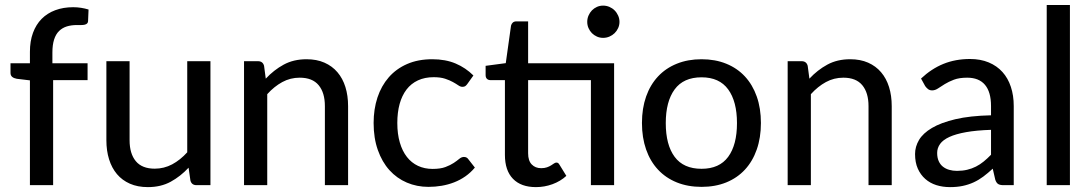

<svg xmlns="http://www.w3.org/2000/svg" viewBox="-20 -758 4472 786"><path d="M102.5 0V-429L48.5 -435.5Q37 -437.5 30 -443.2Q23 -449 23 -459.5V-499H102.5V-546Q102.5 -589.5 115 -623.5Q127.5 -657.5 150.5 -680.8Q173.5 -704 206.2 -716.2Q239 -728.5 279.5 -728.5Q296 -728.5 312 -726Q328 -723.5 342.5 -719L340.5 -671Q340 -665 336.5 -661.8Q333 -658.5 327 -657Q321 -655.5 313 -655.5Q305 -655.5 295 -655.5Q272 -655.5 253.5 -649.8Q235 -644 221.8 -631Q208.5 -618 201.5 -596.2Q194.5 -574.5 194.5 -543V-499H338.5V-430H197.5V0Z M510.5 -507.5V-184Q510.5 -129 536 -98.2Q561.5 -67.5 613.5 -67.5Q651.5 -67.5 684.8 -85.2Q718 -103 746.5 -134.5V-507.5H841.5V0H784.5Q764.5 0 759.5 -19L752 -71.5Q719 -36 678.8 -14Q638.5 8 585.5 8Q543.5 8 511.8 -6Q480 -20 458.8 -45.2Q437.5 -70.5 426.5 -105.8Q415.5 -141 415.5 -184V-507.5Z M979 0V-507.5H1036Q1056 -507.5 1061 -488.5L1068 -436Q1101 -471.5 1141.5 -493.5Q1182 -515.5 1235 -515.5Q1276.5 -515.5 1308.2 -501.5Q1340 -487.5 1361.5 -462.2Q1383 -437 1394 -401.8Q1405 -366.5 1405 -323.5V0H1310V-323.5Q1310 -378.5 1284.5 -409.2Q1259 -440 1207 -440Q1168.5 -440 1135.5 -422Q1102.5 -404 1074 -372.5V0Z M1893 -414Q1889 -408.5 1884.8 -405.5Q1880.5 -402.5 1873 -402.5Q1865 -402.5 1856 -408.8Q1847 -415 1834 -422.2Q1821 -429.5 1802 -435.8Q1783 -442 1755.5 -442Q1719 -442 1691 -429Q1663 -416 1644.2 -391.5Q1625.5 -367 1616 -332.5Q1606.5 -298 1606.5 -254.5Q1606.5 -209.5 1616.8 -174.5Q1627 -139.5 1645.8 -115.5Q1664.5 -91.5 1691.2 -79Q1718 -66.5 1751 -66.5Q1783 -66.5 1803.5 -74.2Q1824 -82 1837.5 -91Q1851 -100 1860.2 -107.8Q1869.5 -115.5 1879 -115.5Q1891 -115.5 1897 -106.5L1924 -72Q1906.5 -51 1885 -36Q1863.5 -21 1839 -11.5Q1814.5 -2 1788 2.5Q1761.5 7 1734 7Q1686.5 7 1645.5 -10.5Q1604.5 -28 1574.2 -61.5Q1544 -95 1526.8 -143.8Q1509.5 -192.5 1509.5 -254.5Q1509.5 -311 1525.2 -358.8Q1541 -406.5 1571.5 -441.5Q1602 -476.5 1646.8 -496Q1691.5 -515.5 1749.5 -515.5Q1804 -515.5 1845.2 -498Q1886.5 -480.5 1918 -449Z M1968 0ZM2494 -499V0H2399V-430H2142V-130.5Q2142 -100 2156.8 -84.8Q2171.5 -69.5 2195.5 -69.5Q2209 -69.5 2219 -73Q2229 -76.5 2236 -81Q2243 -85.5 2248.2 -89Q2253.5 -92.5 2257.5 -92.5Q2262 -92.5 2264.8 -90.5Q2267.5 -88.5 2270.5 -83.5L2298.5 -38Q2274.5 -16 2241.8 -4Q2209 8 2174 8Q2113 8 2080 -26Q2047 -60 2047 -124V-430H1987.5Q1979 -430 1973.5 -435.2Q1968 -440.5 1968 -450.5V-488.5L2050.5 -499.5L2072 -653Q2074 -661 2079.5 -665.8Q2085 -670.5 2094 -670.5H2142V-499ZM2516 -668.5Q2516 -655 2510.5 -643Q2505 -631 2496 -622.2Q2487 -613.5 2474.8 -608.2Q2462.5 -603 2449 -603Q2435.5 -603 2423.8 -608.2Q2412 -613.5 2403.2 -622.2Q2394.5 -631 2389.2 -643Q2384 -655 2384 -668.5Q2384 -682 2389.2 -694.2Q2394.5 -706.5 2403.2 -715.5Q2412 -724.5 2423.8 -729.8Q2435.5 -735 2449 -735Q2462.5 -735 2474.8 -729.8Q2487 -724.5 2496 -715.5Q2505 -706.5 2510.5 -694.2Q2516 -682 2516 -668.5Z M2852 -515.5Q2908 -515.5 2953 -497.2Q2998 -479 3029.5 -445Q3061 -411 3078 -362.8Q3095 -314.5 3095 -254.5Q3095 -194.5 3078 -146Q3061 -97.5 3029.5 -63.5Q2998 -29.5 2953 -11.2Q2908 7 2852 7Q2796 7 2750.8 -11.2Q2705.5 -29.5 2673.8 -63.5Q2642 -97.5 2625 -146Q2608 -194.5 2608 -254.5Q2608 -314.5 2625 -362.8Q2642 -411 2673.8 -445Q2705.5 -479 2750.8 -497.2Q2796 -515.5 2852 -515.5ZM2852 -67Q2925 -67 2961 -116Q2997 -165 2997 -254Q2997 -342.5 2961 -392Q2925 -441.5 2852 -441.5Q2778 -441.5 2741.8 -392Q2705.5 -342.5 2705.5 -254Q2705.5 -165 2741.8 -116Q2778 -67 2852 -67Z M3204.5 0V-507.5H3261.5Q3281.5 -507.5 3286.5 -488.5L3293.5 -436Q3326.5 -471.5 3367 -493.5Q3407.5 -515.5 3460.5 -515.5Q3502 -515.5 3533.8 -501.5Q3565.5 -487.5 3587 -462.2Q3608.5 -437 3619.5 -401.8Q3630.5 -366.5 3630.5 -323.5V0H3535.5V-323.5Q3535.5 -378.5 3510 -409.2Q3484.5 -440 3432.5 -440Q3394 -440 3361 -422Q3328 -404 3299.5 -372.5V0Z M4088 0Q4074 0 4066.5 -4.5Q4059 -9 4054.5 -22L4044 -67.5Q4024.5 -49.5 4005.5 -35.2Q3986.5 -21 3965.8 -11.5Q3945 -2 3921.5 3Q3898 8 3869 8Q3839 8 3813 -0.2Q3787 -8.5 3767.8 -25.5Q3748.5 -42.5 3737.2 -67.8Q3726 -93 3726 -127.5Q3726 -157.5 3742.2 -185Q3758.5 -212.5 3795.2 -234.2Q3832 -256 3891.2 -270Q3950.5 -284 4037 -286V-324Q4037 -381.5 4012.2 -410.8Q3987.5 -440 3939.5 -440Q3907 -440 3885.2 -431.8Q3863.5 -423.5 3847.8 -413.8Q3832 -404 3820 -396Q3808 -388 3796 -388Q3786 -388 3779.2 -393.2Q3772.5 -398.5 3767.5 -405.5L3750.5 -436.5Q3793 -476.5 3842.2 -496.5Q3891.5 -516.5 3951 -516.5Q3994 -516.5 4027.5 -502.5Q4061 -488.5 4083.8 -463.2Q4106.5 -438 4118.2 -402.5Q4130 -367 4130 -324V0ZM3897.5 -58.5Q3920 -58.5 3939.2 -63Q3958.5 -67.5 3975.2 -76Q3992 -84.5 4007 -96.8Q4022 -109 4037 -124.5V-226.5Q3977 -224.5 3935 -217Q3893 -209.5 3866.8 -197.5Q3840.5 -185.5 3828.5 -168.8Q3816.5 -152 3816.5 -132Q3816.5 -112.5 3822.8 -98.5Q3829 -84.5 3840 -75.8Q3851 -67 3865.8 -62.8Q3880.5 -58.5 3897.5 -58.5Z M4360 -737.5V0H4265V-737.5Z"/></svg>

Font: Lato Medium
Style: Regular
Weight: 500
Designer: Lukasz Dziedzic
Foundry: tyPoland Lukasz Dziedzic
Version: Version 2.006; 2014-01-15